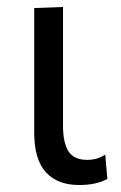

<svg xmlns="http://www.w3.org/2000/svg" viewBox="-20 -519 346 550"><path d="M207 11Q145 11 111.5 -25.5Q78 -62 78 -139.5V-496L160.5 -499V-158.5Q160.5 -110.5 176 -85.8Q191.5 -61 230.5 -61Q243.5 -61 255.5 -64.2Q267.5 -67.5 281.5 -76L287.5 -6.5Q256 11 207 11Z"/></svg>

Font: Commissioner
Style: Regular
Weight: 400
Designer: Kostas Bartsokas
Foundry: Kostas Bartsokas
Version: Version 1.000; ttfautohint (v1.8.3)